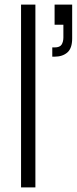

<svg xmlns="http://www.w3.org/2000/svg" viewBox="-20 -810 332 830"><path d="M71 0V-790H133V0ZM206 -565V-605H216Q239 -605 246.5 -617.5Q254 -630 254 -648V-703H216V-790H292V-644Q292 -601 271 -583Q250 -565 216 -565Z"/></svg>

Font: BDO Grotesk Light
Style: Regular
Weight: 300
Designer: Deni Anggara
Foundry: Lokal Container
Version: Version 2.000